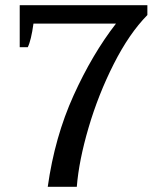

<svg xmlns="http://www.w3.org/2000/svg" viewBox="-20 -720 642 740"><path d="M427 -629H109Q100 -564 87 -538H56V-700H548V-662Q478 -591 418.5 -473.5Q359 -356 321.5 -228.5Q284 -101 276 0H164Q191 -192 263.5 -352Q336 -512 427 -629Z"/></svg>

Font: Trirong Medium
Style: Regular
Weight: 500
Designer: Katatrad Team
Foundry: CadsonDemak
Version: Version 1.001